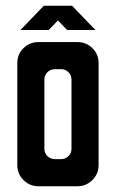

<svg xmlns="http://www.w3.org/2000/svg" viewBox="-20 -646 402 666"><path d="M51 -542 132 -626H230L311 -542H213L181 -575L149 -542ZM113 0Q83 0 61.5 -21.5Q40 -43 40 -73V-427Q40 -458 61.5 -479Q83 -500 113 -500H249Q279 -500 300.5 -479Q322 -458 322 -427V-73Q322 -43 300.5 -21.5Q279 0 249 0ZM171 -94H192Q207 -94 217.5 -104.5Q228 -115 228 -130V-370Q228 -385 217.5 -395.5Q207 -406 192 -406H171Q155 -406 144.5 -395.5Q134 -385 134 -370V-130Q134 -115 144.5 -104.5Q155 -94 171 -94Z"/></svg>

Font: Odibee Sans
Style: Regular
Weight: 400
Designer: James Barnard - Barnard Co. Limited
Version: Version 2.001; ttfautohint (v1.8.3)